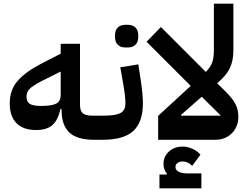

<svg xmlns="http://www.w3.org/2000/svg" viewBox="-20 -760 1354 1044"><path d="M487 0Q396 -1 355.5 -41Q315 -81 315 -159V-167H309Q294 -104 263.5 -78.5Q233 -53 176 -53Q106 -53 69.5 -90.5Q33 -128 33 -197Q33 -272 76.5 -321Q120 -370 201 -412L310 -468V-522H415V-190Q415 -157 430.5 -144Q446 -131 483 -131H514V-27ZM204 -184Q263 -184 286.5 -197Q310 -210 310 -243V-371L228 -330Q174 -304 149 -284Q124 -264 124 -234Q124 -207 141.5 -195.5Q159 -184 204 -184Z M487 -104 514 -131H539Q609 -131 635.5 -145.5Q662 -160 662 -198Q662 -214 659.5 -238.5Q657 -263 650 -304L634 -394L732 -410L746 -320Q751 -286 754 -253.5Q757 -221 757 -198Q757 -96 705 -48Q653 0 539 0H487ZM660 -502Q636 -502 620.5 -516.5Q605 -531 605 -563Q605 -596 620.5 -610.5Q636 -625 660 -625H677Q701 -625 716.5 -610.5Q732 -596 732 -563Q732 -531 716.5 -516.5Q701 -502 677 -502Z M840 -130 1017 -293 777 -533 855 -613 1099 -369Q1124 -394 1133.5 -419.5Q1143 -445 1143 -489V-740H1249V-489Q1249 -459 1244.5 -435.5Q1240 -412 1230 -390.5Q1220 -369 1203 -349Q1186 -329 1161 -307L1205 -264Q1225 -244 1238.5 -227Q1252 -210 1260.5 -193.5Q1269 -177 1272.5 -160Q1276 -143 1276 -124Q1276 -98 1267 -75.5Q1258 -53 1241.5 -36Q1225 -19 1202 -9.5Q1179 0 1151 0H840ZM1077 -234 964 -135 965 -131H1181ZM847 189H887L888 185Q869 163 869 132Q869 91 898.5 64Q928 37 973 37Q1000 37 1026.5 49Q1053 61 1070 81L1025 142Q1002 118 973 118Q956 118 945 126.5Q934 135 934 147Q934 183 1004 183H1075V264H847Z"/></svg>

Font: IBM Plex Sans Arabic SemiBold
Style: Regular
Weight: 600
Designer: Mike Abbink, Paul van der Laan, Pieter van Rosmalen, Wael Morcos, Khajak Apelian
Foundry: Bold Monday
Version: Version 1.1